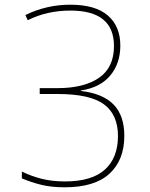

<svg xmlns="http://www.w3.org/2000/svg" viewBox="-20 -557 640 817"><path d="M73 202V173Q114 193 158 204Q202 215 257 215Q371 215 426.5 164.5Q482 114 482 22Q482 -69 422.5 -113Q363 -157 225 -157H149V-182H225Q338 -182 401.5 -226Q465 -270 465 -361Q465 -512 280 -512Q180 -512 98 -471L88 -493Q178 -537 279 -537Q386 -537 439 -491Q492 -445 492 -363Q492 -287 449 -235.5Q406 -184 324 -172V-170Q418 -159 463.5 -112Q509 -65 509 21Q509 124 446 182Q383 240 255 240Q199 240 156 229.5Q113 219 73 202Z"/></svg>

Font: Noto Sans Mono UI Thin
Style: Regular
Weight: 250
Monospace: yes
Designer: Monotype Design team
Foundry: Monotype Imaging Inc.
Version: Version 1.000